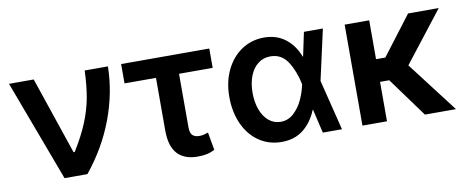

<svg xmlns="http://www.w3.org/2000/svg" viewBox="-53 -760 2452 993"><g transform="rotate(-10 1173.0 -263.0)"><path d="M22.5 -530.3H152.3L290 -124H295.9Q343.3 -200.7 368.9 -263.7Q394.5 -326.7 405.8 -388.2Q417 -449.7 419.9 -530.3H542Q539.6 -391.1 488.5 -255.1Q437.5 -119.1 340.8 0H220.7Z M1074.2 -428.7H897.5V-149.4Q897.5 -116.7 910.2 -105.2Q922.9 -93.8 945.3 -93.8Q959 -93.8 968.5 -96.2Q978 -98.6 992.2 -103.5L1008.8 -9.8Q986.8 1.5 966.3 5.6Q945.8 9.8 918 9.8Q848.6 9.8 812.5 -30Q776.4 -69.8 776.4 -151.4V-428.7H611.3V-530.3H1074.2Z M1132.8 -265.6Q1132.8 -344.2 1162.8 -406.2Q1192.9 -468.3 1245.1 -502.7Q1297.4 -537.1 1362.3 -537.1Q1427.2 -537.1 1473.4 -502Q1519.5 -466.8 1543 -405.3H1544.9L1571.3 -530.3H1670.9L1611.8 -265.1L1677.7 0H1577.1L1547.9 -125H1545.9Q1520.5 -62.5 1474.4 -25.9Q1428.2 10.7 1360.4 10.7Q1293.9 10.7 1242.2 -24.2Q1190.4 -59.1 1161.6 -122.1Q1132.8 -185.1 1132.8 -265.6ZM1373 -92.8Q1412.1 -92.8 1441.4 -119.6Q1470.7 -146.5 1488.8 -185.5Q1506.8 -224.6 1514.6 -263.7L1515.1 -265.1L1514.6 -266.6Q1501 -334.5 1468.8 -385Q1436.5 -435.5 1377.9 -435.5Q1340.8 -435.5 1313 -414.1Q1285.2 -392.6 1270 -354Q1254.9 -315.4 1254.9 -265.6Q1254.9 -215.8 1269.5 -176.5Q1284.2 -137.2 1311 -115Q1337.9 -92.8 1373 -92.8Z M1914.1 -326.2H1962.9L2118.2 -530.3H2279.3L2073.2 -265.6L2276.4 0H2113.3L1962.4 -207H1914.1V0H1785.2V-530.3H1914.1Z"/></g></svg>

Font: WEMIX Pretendard SemiBold
Style: Regular
Weight: 600
Designer: Base glyphs from Inter by Rasmus Andersson; Hangeul glyphs from Noto Sans CJK(Source Han Sans) by Jang Soo-young and Kan
Foundry: Kil Hyung-jin
Version: Version 1.000